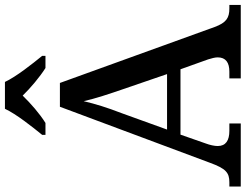

<svg xmlns="http://www.w3.org/2000/svg" viewBox="-126 -844 971 758"><g transform="rotate(-90 359.0 -465.5)"><path d="M205 -784V-771H252C288 -793 330 -830 360 -861C390 -830 434 -793 469 -771H517V-784C486 -822 435 -886 414 -931H308C287 -886 236 -822 205 -784ZM1 0H250V-45H221C183 -45 161 -59 161 -91C161 -104 165 -122 171 -138L206 -238H464L503 -129C507 -115 511 -103 511 -91C511 -59 490 -45 455 -45H428V0H718V-45H704C667 -45 648 -57 631 -103L410 -714H316L95 -122C72 -59 56 -45 18 -45H1ZM226 -291 291 -471C313 -528 327 -573 338 -620C349 -572 367 -518 386 -463L445 -291Z"/></g></svg>

Font: Noto Serif Yezidi Medium
Style: Regular
Weight: 500
Designer: Dalton Maag Ltd
Foundry: Dalton Maag Ltd
Version: Version 1.001